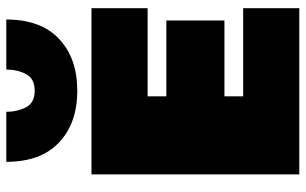

<svg xmlns="http://www.w3.org/2000/svg" viewBox="-196 -752 948 595"><g transform="rotate(-90 277.5 -454.0)"><path d="M294 -688Q194 -688 134 -744.5Q74 -801 74 -908H229Q229 -874 243 -847Q257 -820 294 -820Q332 -820 346 -847Q360 -874 360 -908H515Q515 -801 455 -744.5Q395 -688 294 -688ZM35 0V-644H550V-470H277V-412H512V-232H277V-174H550V0Z"/></g></svg>

Font: Kanit Black
Style: Regular
Weight: 900
Designer: Katatrad Team
Foundry: CadsonDemak
Version: Version 2.000; ttfautohint (v1.8.3)